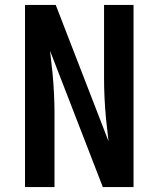

<svg xmlns="http://www.w3.org/2000/svg" viewBox="-20 -755 640 775"><path d="M81 0V-735H205L418 -185L408 -275Q404 -317 402 -358.5Q400 -400 400 -441V-735H519V0H395L182 -550L192 -460Q196 -418 198 -376.5Q200 -335 200 -294V0Z"/></svg>

Font: Iosevka SS04 Extended
Style: Bold
Weight: 700
Width: 7
Monospace: yes
Designer: Belleve Invis
Foundry: Belleve Invis
Version: Version 19.0.0; ttfautohint (v1.8.4)